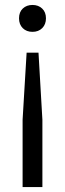

<svg xmlns="http://www.w3.org/2000/svg" viewBox="-20 -569 264 779"><path d="M88 -355.2H136.2L152 -83.2V190H71.7V-83.2ZM111.8 -548.9Q135.8 -548.9 151.2 -534.2Q166.5 -519.6 166.5 -494.7Q166.5 -470.3 151.4 -455Q136.2 -439.8 111.8 -439.8Q87.5 -439.8 72.3 -454.8Q57.2 -469.9 57.2 -494.7Q57.2 -520 72.5 -534.4Q87.9 -548.9 111.8 -548.9Z"/></svg>

Font: Encode Sans Condensed Thin
Style: Regular
Weight: 100
Width: 3
Designer: Multiple Designers
Foundry: Impallari Type
Version: Version 3.002